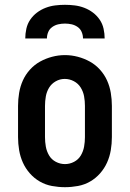

<svg xmlns="http://www.w3.org/2000/svg" viewBox="-20 -770 540 798"><path d="M250 8Q223 8 196 3Q169 -2 145.5 -15.5Q122 -29 104 -49.5Q86 -70 75 -94.5Q64 -119 59.5 -146Q55 -173 55 -200V-330Q55 -357 59.5 -384Q64 -411 75 -435.5Q86 -460 104.5 -480.5Q123 -501 146.5 -514Q170 -527 196.5 -534Q223 -541 250 -541Q277 -541 303.5 -534Q330 -527 353.5 -514Q377 -501 395.5 -480.5Q414 -460 425 -435.5Q436 -411 440.5 -384Q445 -357 445 -330V-200Q445 -173 440.5 -146Q436 -119 425 -94.5Q414 -70 396 -49.5Q378 -29 354.5 -15.5Q331 -2 304 3Q277 8 250 8ZM250 -88Q270 -88 288 -97.5Q306 -107 316 -124Q326 -141 329.5 -160.5Q333 -180 333 -200V-330Q333 -350 329.5 -369.5Q326 -389 315.5 -406Q305 -423 287 -432.5Q269 -442 249 -442Q229 -442 211.5 -432Q194 -422 184 -405.5Q174 -389 170.5 -369.5Q167 -350 167 -330V-200Q167 -180 170.5 -160.5Q174 -141 184 -124Q194 -107 212 -97.5Q230 -88 250 -88ZM85 -610Q85 -630 89.5 -650.5Q94 -671 105.5 -688Q117 -705 133.5 -717.5Q150 -730 169.5 -737.5Q189 -745 209.5 -747.5Q230 -750 250 -750Q270 -750 290.5 -747.5Q311 -745 330.5 -737.5Q350 -730 366.5 -717.5Q383 -705 394.5 -688Q406 -671 410.5 -650.5Q415 -630 415 -610H325Q325 -624 319.5 -637Q314 -650 302.5 -658Q291 -666 277.5 -669Q264 -672 250 -672Q236 -672 222.5 -669Q209 -666 197.5 -658Q186 -650 180.5 -637Q175 -624 175 -610Z"/></svg>

Font: Iosevka Slab
Style: Bold
Weight: 700
Monospace: yes
Designer: Belleve Invis
Foundry: Belleve Invis
Version: Version 11.1.1; ttfautohint (v1.8.3)